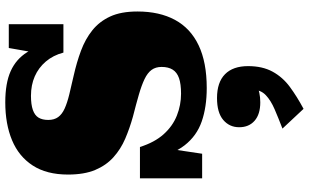

<svg xmlns="http://www.w3.org/2000/svg" viewBox="-236 -532 1143 710"><g transform="rotate(-90 335.0 -176.5)"><path d="M344 -78Q380 -78 401.5 -85.5Q423 -93 433 -109Q443 -125 443 -150Q443 -172 432 -187Q421 -202 398 -213Q375 -224 340.5 -234Q306 -244 259 -256Q216 -268 177.5 -284.5Q139 -301 109 -328Q79 -355 62 -395.5Q45 -436 45 -496Q45 -575 78.5 -626.5Q112 -678 172 -703Q232 -728 312 -728Q383 -728 427.5 -708Q472 -688 497.5 -647Q523 -606 538 -541L490 -583L513 -715H601V-513H496Q486 -551 463 -578Q440 -605 408 -619Q376 -633 336 -633Q304 -633 284 -626Q264 -619 255.5 -605Q247 -591 247 -569Q247 -547 257.5 -532.5Q268 -518 289 -508.5Q310 -499 340.5 -491.5Q371 -484 411 -475Q460 -464 503 -448Q546 -432 578.5 -406Q611 -380 629.5 -340Q648 -300 648 -239Q648 -158 617 -100.5Q586 -43 523 -13Q460 17 365 17Q295 17 241.5 -1.5Q188 -20 153 -65Q118 -110 102 -190L145 -154L122 0H31V-230H147Q164 -176 194 -142.5Q224 -109 263 -93.5Q302 -78 344 -78ZM288 375 215 297Q254 282 286.5 268Q319 254 338.5 235.5Q358 217 359 188L375 201Q363 208 347 211.5Q331 215 312 215Q268 215 244 194Q220 173 220 137Q220 101 247 78Q274 55 328 55Q386 55 416 84.5Q446 114 446 170Q446 223 425.5 260.5Q405 298 369 324.5Q333 351 288 375Z"/></g></svg>

Font: Roboto Serif Black
Style: Regular
Weight: 900
Designer: Greg Gazdowicz
Foundry: Commercial Type
Version: Version 1.008